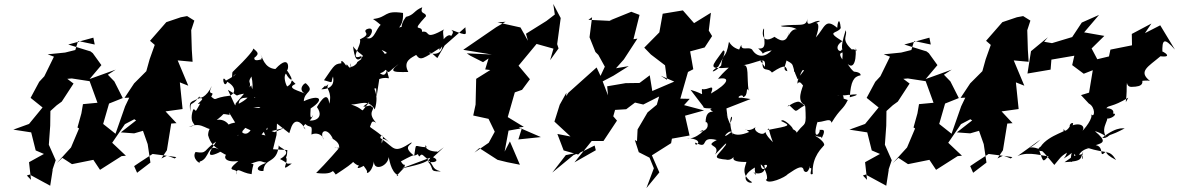

<svg xmlns="http://www.w3.org/2000/svg" viewBox="-20 -847 6011 979"><path d="M664 0 695 -21 758 -62 837 -52 871 -39 879 -46 831 -53 803 -39 831 -81 853 -217 880 -219 824 -279 911 -291 897 -427 940 -410 886 -539 962 -532 958 -593 955 -693 971 -742 934 -765 902 -759 828 -734 745 -639 769 -618 743 -545 726 -484 664 -422 615 -348 639 -349 618 -305 569 -165 506 -215 536 -319 606 -347 563 -432 530 -466 570 -492 437 -444 497 -515 453 -576 414 -606 441 -585 328 -620 456 -655 463 -620 378 -638 364 -592 312 -579 223 -570 255 -558 206 -458 180 -430 136 -348 197 -299 128 -215 48 -186 139 -172 162 -80 204 -62 128 -20 138 70 117 48 131 43 236 100 249 17 247 20 264 -30 229 -109 236 -206 237 -281 269 -310 295 -329 355 -421 323 -445 346 -447 437 -433 477 -323 403 -316 395 -269 375 -197 383 -192 342 -95 269 -15 298 -42 347 -10 456 -32 490 19 600 -51 622 -53 552 -119 617 -214 682 -248 678 -334 712 -398 782 -417 664 -392 650 -296 663 -240 674 -233 596 -172 664 -167 709 -180 733 -112 747 -18 679 34Z M1181 -317C1181 -297 1175 -320 1142 -389C1220 -344 1156 -363 1238 -371C1277 -442 1233 -412 1262 -457C1276 -395 1269 -354 1197 -318C1202 -369 1251 -335 1311 -360C1286 -294 1305 -355 1325 -370C1300 -309 1328 -285 1272 -301C1325 -298 1338 -309 1393 -291C1420 -279 1431 -273 1471 -322L1426 -328L1342 -395L1277 -348L1261 -412L1183 -321ZM1379 -173C1311 -204 1314 -181 1351 -129C1355 -174 1366 -133 1258 -183C1241 -157 1212 -156 1192 -206C1205 -207 1197 -120 1185 -173C1156 -138 1195 -140 1249 -220C1166 -234 1129 -206 1135 -199C1170 -186 1135 -247 1085 -235C1163 -296 1088 -263 1127 -265L1151 -261L1148 -273L1215 -163L1218 -201L1311 -158L1374 -231L1455 -168L1463 -192C1481 -248 1515 -229 1538 -187C1505 -214 1564 -215 1577 -262C1564 -236 1560 -247 1564 -294C1640 -343 1607 -367 1529 -331C1531 -384 1588 -377 1541 -421C1535 -431 1491 -387 1541 -367C1508 -384 1435 -397 1487 -419C1451 -456 1483 -426 1444 -406C1431 -429 1427 -462 1438 -472C1456 -435 1492 -419 1439 -495C1449 -461 1471 -589 1384 -495C1327 -500 1318 -555 1306 -576C1338 -515 1303 -571 1314 -545C1236 -519 1315 -602 1253 -537C1311 -571 1297 -578 1270 -601C1280 -599 1243 -554 1165 -479C1170 -468 1164 -498 1163 -452C1184 -478 1201 -473 1132 -436C1107 -475 1121 -386 1139 -430C1189 -401 1178 -369 1152 -359C1061 -349 1088 -329 1057 -354C1080 -391 1032 -349 1060 -409C1033 -350 993 -339 997 -356C954 -294 950 -342 951 -277C942 -333 951 -325 996 -346C1043 -351 962 -306 1001 -319C965 -257 987 -291 965 -289C934 -198 1010 -217 942 -199C1017 -234 1034 -168 1084 -194C1095 -217 1043 -216 1041 -158C1052 -117 1072 -100 1096 -85C1035 -119 1051 -36 998 -23C1006 -4 955 -39 977 -72C1039 -62 1015 -80 1082 -125C1075 -108 1004 -24 1100 -71C1100 -85 1152 -28 1151 -73C1108 -49 1127 -16 1195 -26C1113 42 1205 0 1184 43C1188 -2 1205 34 1263 41C1268 -16 1283 -9 1259 -13C1317 -33 1302 -24 1338 -17C1271 7 1294 28 1323 25C1328 -47 1394 -7 1402 -110C1393 -90 1486 -83 1408 -36C1459 -10 1428 -12 1468 -13C1391 45 1472 -35 1427 -55C1437 -36 1444 -43 1445 -82L1372 -86L1390 -159L1393 -239L1357 -285L1341 -173L1431 -195Z M2160 -19 2243 -96 2204 -67C2218 -72 2204 -50 2211 -74C2136 -74 2144 -125 2156 -96C2087 -98 2105 -126 2092 -53C2025 -103 2085 -109 2078 -121C1984 -60 1995 -92 1924 -140C1906 -148 1947 -181 1927 -116C1929 -109 1910 -175 1981 -107C1890 -192 1881 -183 1855 -211C1849 -171 1855 -183 1863 -191C1877 -226 1874 -235 1898 -221C1844 -280 1904 -291 1873 -304C1879 -322 1788 -278 1864 -327C1804 -259 1857 -287 1770 -314C1817 -314 1857 -345 1891 -289C1918 -379 1871 -401 1898 -396C1901 -332 1898 -346 1914 -444C1973 -464 1968 -419 1953 -489C1940 -442 1917 -480 1889 -488C1883 -485 1967 -423 1918 -474C1948 -479 1996 -532 1909 -609C1897 -596 1978 -579 1943 -573C1942 -560 1906 -547 1936 -498C1980 -471 1934 -466 2038 -539C1956 -481 1973 -478 2062 -480C2031 -537 2082 -554 2102 -567C2125 -535 2135 -546 2235 -610C2229 -546 2135 -585 2180 -577L2210 -551L2247 -615L2353 -708C2353 -672 2376 -658 2281 -695C2307 -676 2262 -659 2278 -642C2294 -676 2257 -682 2226 -621C2288 -604 2233 -678 2219 -591C2268 -638 2220 -689 2250 -700C2134 -635 2181 -693 2132 -685C2134 -726 2069 -674 2152 -764C2153 -786 2119 -772 2133 -810C2090 -793 2093 -771 2050 -761C2013 -712 2030 -685 2052 -717C1978 -700 2040 -694 2035 -781C1935 -796 1960 -759 1882 -750C1928 -720 1920 -709 1938 -727C1898 -726 1895 -633 1847 -654C1874 -653 1896 -717 1850 -698C1824 -681 1881 -677 1815 -646C1828 -618 1751 -528 1829 -564C1812 -564 1829 -513 1833 -564C1797 -520 1788 -553 1780 -611C1822 -553 1861 -572 1801 -530C1804 -521 1754 -485 1770 -525C1769 -467 1746 -540 1746 -511C1703 -575 1724 -490 1732 -526C1685 -519 1693 -527 1632 -438C1686 -423 1664 -422 1678 -457C1694 -381 1607 -394 1618 -391C1663 -436 1617 -385 1655 -418C1637 -391 1676 -384 1659 -318C1652 -381 1621 -344 1596 -301C1643 -236 1561 -214 1514 -248C1556 -168 1575 -235 1568 -161C1591 -172 1624 -164 1631 -135C1604 -178 1648 -204 1678 -138C1645 -152 1721 -129 1708 -89C1656 -111 1713 -73 1724 -111C1719 -102 1637 -9 1592 35C1702 49 1661 2 1692 43C1801 -29 1811 -37 1748 -56C1814 23 1817 -9 1839 -8C1823 -32 1759 49 1858 -16C1789 -36 1859 18 1851 30C1848 44 1884 26 1888 -38C1874 33 1958 4 1962 -46C1963 -48 1971 32 2011 47C1986 63 2025 26 2041 8C2049 -30 2048 16 2024 -24C2121 -77 2069 -40 2111 -61C2123 -30 2119 -75 2142 -51C2206 -1 2172 12 2228 27C2164 28 2197 15 2163 -22C2202 -14 2224 -31 2184 -47C2156 -22 2145 -13 2027 12L2174 -43Z M2378 -563 2443 -530 2471 -549 2454 -493 2480 -490 2408 -445 2405 -314 2393 -258 2471 -241 2506 -169 2510 -204 2502 -174 2472 -119 2399 -69 2424 -92 2517 -32 2566 -20 2631 -7 2580 -126 2553 -74 2573 -181 2641 -193 2623 -136 2738 -148 2625 -197 2651 -200 2569 -250 2605 -376 2642 -389 2682 -443 2624 -512 2716 -623 2802 -599 2785 -540 2828 -600 2821 -622 2839 -755 2801 -827 2809 -773 2766 -740 2662 -675 2672 -639 2634 -707 2517 -733 2558 -736 2511 -709 2342 -593 2488 -569 2360 -575Z M3076 -283 3090 -285 3173 -290 3218 -324 3260 -314 3341 -355 3329 -313 3282 -274 3231 -187 3228 -127 3217 -133 3237 -71 3292 -43 3314 11 3276 112 3342 32 3304 -55 3402 -117 3406 -140 3496 -156 3473 -257 3570 -284 3468 -311 3497 -343 3449 -344 3488 -480 3515 -494 3499 -585 3573 -605 3611 -663 3594 -691 3605 -782 3519 -729 3462 -794 3359 -777 3342 -682 3265 -604 3299 -569 3371 -514 3381 -440 3349 -461 3418 -431 3306 -383 3293 -463 3241 -424 3170 -423 3076 -407 3080 -361 3053 -432 3108 -461 3186 -510 3121 -499 3161 -544 3230 -650 3210 -647 3241 -771 3199 -787 3088 -742 3103 -740 2980 -746 2999 -759 2986 -657 3016 -582 3031 -567 3064 -507 3042 -460 3022 -503 2878 -374 2867 -357 2868 -374 2834 -313 2807 -227 2889 -151 2822 -164 2854 -80 2928 -59 2942 -72 2865 -56 2796 33 2904 -56 2958 -78 3012 -105 3018 -81 2909 -19 2997 -128H3057L3126 -232L3107 -254L3117 -289L3088 -324Z M3762 -349C3722 -343 3769 -375 3769 -352C3798 -357 3781 -412 3797 -385C3787 -453 3801 -522 3769 -514C3848 -528 3888 -566 3880 -506C3830 -579 3834 -540 3868 -537C3864 -471 3894 -508 3916 -477C3991 -528 3988 -503 3995 -484C3955 -491 4013 -545 3982 -570C3928 -553 3949 -560 3971 -548C4044 -512 4007 -530 4047 -443C4073 -461 4042 -462 4097 -517C4020 -465 4026 -537 4029 -481C4131 -507 4044 -476 4046 -420C4065 -449 4080 -380 4080 -426C4069 -392 4039 -331 4085 -311C4025 -277 4051 -268 4003 -312C3977 -285 4027 -333 4055 -328C4081 -315 4088 -297 4086 -307C4092 -195 4087 -227 4050 -180C4028 -156 4061 -170 4022 -189C4029 -193 3972 -249 3963 -230C4013 -205 4013 -207 3894 -184C3901 -206 3898 -181 3921 -122C3900 -144 3890 -154 3882 -174C3871 -149 3816 -180 3833 -199C3786 -161 3757 -212 3800 -174C3713 -137 3704 -188 3707 -172C3636 -116 3716 -215 3716 -158C3682 -264 3733 -275 3702 -216C3679 -269 3685 -281 3691 -238L3684 -294L3807 -342ZM3588 -349C3590 -312 3594 -354 3589 -353C3552 -290 3559 -296 3611 -294C3580 -289 3644 -262 3666 -263C3641 -272 3578 -306 3578 -224C3592 -229 3601 -179 3547 -176C3600 -205 3524 -129 3483 -143C3584 -137 3520 -89 3525 -120C3603 -80 3540 -157 3635 -133C3563 -96 3660 -115 3626 -59C3669 -103 3691 -130 3680 -107C3638 -48 3598 -40 3695 -32C3655 -45 3706 -9 3731 -62C3702 -28 3731 -22 3780 -21C3804 -30 3737 34 3815 82C3804 95 3738 61 3829 7C3825 41 3850 61 3821 30C3839 45 3891 39 3877 -5C3916 -17 3862 49 3859 -9C3882 6 3902 70 3885 69C3894 98 3986 56 3997 41C4048 6 4074 -8 4079 24C4106 53 4115 -34 4109 11C4130 1 4098 52 4124 40C4118 -52 4178 -98 4178 -102C4194 -112 4165 -138 4135 -156C4187 -137 4158 -165 4170 -142C4202 -206 4156 -176 4159 -188C4166 -163 4117 -125 4149 -228C4151 -207 4159 -242 4109 -230C4167 -208 4212 -256 4220 -221C4266 -297 4277 -284 4303 -337C4259 -351 4302 -337 4264 -377C4274 -350 4246 -364 4225 -364C4287 -355 4310 -366 4310 -363C4375 -371 4346 -359 4313 -351C4318 -432 4333 -457 4368 -463C4371 -481 4326 -483 4335 -481C4309 -502 4303 -526 4292 -534C4323 -488 4348 -517 4343 -601C4357 -571 4337 -604 4324 -594C4264 -649 4304 -662 4292 -693C4258 -581 4282 -618 4275 -544C4241 -595 4299 -566 4272 -595C4267 -572 4224 -604 4275 -637C4187 -691 4249 -673 4267 -704C4260 -771 4249 -724 4249 -705C4187 -758 4186 -706 4140 -656C4181 -772 4104 -707 4162 -740C4129 -747 4090 -696 4097 -753C4092 -705 4055 -728 3961 -715C3973 -705 4009 -718 4043 -698C4001 -701 3993 -627 4004 -685C3986 -597 3925 -670 3927 -658C3852 -612 3869 -711 3876 -700C3871 -646 3897 -594 3846 -600C3902 -553 3829 -574 3915 -590C3848 -522 3809 -604 3817 -592C3799 -614 3757 -582 3760 -621C3759 -601 3769 -651 3738 -565C3804 -609 3734 -571 3697 -634C3679 -533 3668 -591 3657 -513C3618 -471 3592 -477 3642 -507C3682 -574 3678 -592 3667 -589C3606 -504 3587 -494 3696 -502C3640 -452 3635 -433 3641 -445C3704 -457 3699 -424 3605 -370C3627 -428 3591 -384 3559 -393C3556 -352 3579 -367 3501 -389L3569 -300Z M4927 0 4958 -21 5021 -62 5100 -52 5134 -39 5142 -46 5094 -53 5066 -39 5094 -81 5116 -217 5143 -219 5087 -279 5174 -291 5160 -427 5203 -410 5149 -539 5225 -532 5221 -593 5218 -693 5234 -742 5197 -765 5165 -759 5091 -734 5008 -639 5032 -618 5006 -545 4989 -484 4927 -422 4878 -348 4902 -349 4881 -305 4832 -165 4769 -215 4799 -319 4869 -347 4826 -432 4793 -466 4833 -492 4700 -444 4760 -515 4716 -576 4677 -606 4704 -585 4591 -620 4719 -655 4726 -620 4641 -638 4627 -592 4575 -579 4486 -570 4518 -558 4469 -458 4443 -430 4399 -348 4460 -299 4391 -215 4311 -186 4402 -172 4425 -80 4467 -62 4391 -20 4401 70 4380 48 4394 43 4499 100 4512 17 4510 20 4527 -30 4492 -109 4499 -206 4500 -281 4532 -310 4558 -329 4618 -421 4586 -445 4609 -447 4700 -433 4740 -323 4666 -316 4658 -269 4638 -197 4646 -192 4605 -95 4532 -15 4561 -42 4610 -10 4719 -32 4753 19 4863 -51 4885 -53 4815 -119 4880 -214 4945 -248 4941 -334 4975 -398 5045 -417 4927 -392 4913 -296 4926 -240 4937 -233 4859 -172 4927 -167 4972 -180 4996 -112 5010 -18 4942 34Z M5532 -319C5567 -301 5563 -241 5543 -265C5556 -249 5515 -190 5480 -161C5527 -193 5499 -225 5449 -208C5460 -226 5437 -222 5434 -206C5441 -205 5409 -164 5400 -186C5444 -182 5327 -162 5286 -99C5288 -102 5251 -76 5299 -76C5220 -124 5201 -57 5286 -136L5168 -51C5226 -79 5303 -48 5327 -51C5296 -19 5301 -17 5278 -83C5285 -94 5322 -46 5356 -6C5403 -62 5382 -44 5461 -94C5405 -79 5431 -69 5404 -39C5494 -91 5465 -126 5449 -87C5427 -2 5447 -4 5459 -63C5470 -34 5503 -90 5408 -20C5507 -25 5487 -40 5503 -74C5489 1 5515 -57 5493 -61C5466 -40 5498 -107 5577 -91C5573 -120 5534 -85 5522 -94C5627 -60 5635 -88 5671 -31C5593 -72 5635 -76 5617 -72C5579 -37 5615 -98 5567 -107C5607 -119 5624 -127 5563 -178C5576 -177 5657 -140 5600 -144C5685 -212 5718 -187 5716 -193C5631 -148 5651 -170 5622 -146C5582 -201 5658 -252 5608 -251C5630 -220 5709 -283 5633 -265C5661 -251 5673 -296 5621 -295C5634 -313 5649 -298 5733 -349C5710 -309 5726 -320 5725 -411C5730 -449 5717 -403 5750 -404C5811 -405 5813 -423 5796 -465C5730 -410 5815 -445 5844 -434C5781 -483 5835 -507 5897 -560C5983 -550 5875 -606 5907 -578C5905 -646 5915 -658 5971 -594L5896 -718L5818 -678L5851 -727L5751 -674L5752 -616L5642 -594L5617 -476L5632 -503L5650 -563L5575 -545L5546 -600L5611 -664L5508 -682L5584 -771L5496 -732L5447 -658L5344 -627L5304 -634L5323 -657L5237 -586L5219 -472L5337 -492L5341 -543L5458 -563L5447 -515L5506 -471L5552 -489L5531 -362L5577 -388L5492 -362Z"/></svg>

Font: Hussar Lance
Style: Italic
Weight: 700
Foundry: Cannot Into Space Fonts, PlusOne Fonts
Version: Version 2.27